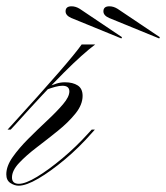

<svg xmlns="http://www.w3.org/2000/svg" viewBox="-24 -580 527 609"><path d="M10 -169H0L12 -182Q104 -283 160.5 -348Q217 -413 235 -439H278Q238 -409 178.5 -349.5Q119 -290 23 -183ZM36 3Q57 3 94 -19.5Q131 -42 174 -78Q217 -114 255 -156L267 -169H277L268 -159Q227 -112 181.5 -74Q136 -36 97.5 -13.5Q59 9 35 9Q22 9 9 0.5Q-4 -8 -4 -27Q-4 -53 16 -81.5Q36 -110 66 -140Q96 -170 126 -198Q156 -226 176 -249.5Q196 -273 196 -290Q196 -308 174 -308Q164 -308 151 -304.5Q138 -301 122 -295L130 -306Q143 -311 155.5 -315Q168 -319 182 -319Q207 -319 222.5 -309Q238 -299 238 -276Q238 -248 215.5 -220Q193 -192 159.5 -165Q126 -138 92.5 -112.5Q59 -87 36.5 -63Q14 -39 14 -17Q14 3 36 3ZM481 -458 322 -523Q304 -531 304 -544Q304 -560 323 -560Q336 -560 349 -552L483 -462ZM361 -458 202 -523Q184 -531 184 -544Q184 -560 203 -560Q216 -560 229 -552L363 -462Z"/></svg>

Font: Ballet
Style: Regular
Weight: 400
Designer: Maximiliano R. Sproviero
Foundry: Omnibus-Type
Version: Version 1.100